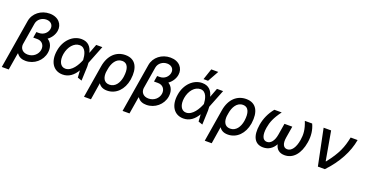

<svg xmlns="http://www.w3.org/2000/svg" viewBox="-47 -1644 5175 2717"><g transform="rotate(20 2540.5 -286.0)"><path d="M114 -532 -7.5 204.5H96.9L139.2 -51.5L144.5 -54C177.2 -5.3 226.9 9.2 278.1 9.2C405.9 9.2 516.7 -83.8 537.3 -208.5C549.4 -282 528.4 -355.5 464.5 -393.5C519.2 -432.2 552.6 -490.1 561.4 -544.4C578.8 -647.7 505.7 -737.2 373.6 -737.2C244.7 -737.2 134.2 -652.7 114 -532ZM163.7 -199.9 218 -529.1C229.4 -596.9 290.8 -641.3 358 -641.3C424.7 -641.3 466.6 -596.9 456.3 -536.2C447.4 -482.6 398.8 -426.8 320.7 -426.8H283.4L268.5 -338.4H330.3C403.8 -338.4 445 -280.5 433.9 -212.7C422.6 -143.8 360.4 -85.2 276.3 -85.2C197.4 -85.2 157.3 -137.1 163.7 -199.9Z M833.5 11.4C929 12.4 998.6 -44.7 1047.9 -128.6L1055 -22L1119 0L1127.5 -213.8L1125 -270.2L1233.7 -545.5H1141.3L1090.6 -411.6L1088.4 -407.3C1069.2 -492.2 1018.5 -552.6 919.7 -552.6C787.3 -552.6 672.6 -440 647 -279.1C618.6 -109.7 693.9 10.3 833.5 11.4ZM748.9 -265.6C768.5 -380 840.2 -462.4 924 -462.4C1019.9 -462.4 1036.9 -348.4 1040.5 -284.1V-280.9L1038.4 -274.9C1011 -204.5 942.5 -79.9 844.1 -79.9C768.5 -79.9 731.9 -159.1 748.9 -265.6Z M1309.7 -282.7 1229.8 203.1H1334.5L1375.4 -53.3C1401.6 -12.8 1441.8 9.9 1504.6 9.9C1640.6 9.9 1741.5 -96.6 1767.4 -248.6L1768.8 -258.5C1793.7 -431.1 1736.9 -552.6 1581.7 -552.6C1447.8 -552.6 1339.1 -462 1309.7 -282.7ZM1403.8 -231.2 1411.6 -279.1C1425.8 -368.3 1474.8 -458.8 1565 -458.8C1655.5 -458.8 1677.9 -371.1 1661.9 -258.5L1660.5 -248.6C1645.2 -160.2 1596.2 -80.3 1506.7 -80.3C1415.1 -80.3 1397.4 -164.4 1403.8 -231.2Z M1932.5 -532 1811.1 204.5H1915.5L1957.7 -51.5L1963.1 -54C1995.7 -5.3 2045.5 9.2 2096.6 9.2C2224.4 9.2 2335.2 -83.8 2355.8 -208.5C2367.9 -282 2346.9 -355.5 2283 -393.5C2337.7 -432.2 2371.1 -490.1 2380 -544.4C2397.4 -647.7 2324.2 -737.2 2192.1 -737.2C2063.2 -737.2 1952.8 -652.7 1932.5 -532ZM1982.2 -199.9 2036.6 -529.1C2047.9 -596.9 2109.4 -641.3 2176.5 -641.3C2243.3 -641.3 2285.2 -596.9 2274.9 -536.2C2266 -482.6 2217.3 -426.8 2139.2 -426.8H2101.9L2087 -338.4H2148.8C2222.3 -338.4 2263.5 -280.5 2252.5 -212.7C2241.1 -143.8 2179 -85.2 2094.8 -85.2C2016 -85.2 1975.9 -137.1 1982.2 -199.9Z M2652 11.4C2747.5 12.4 2817.1 -44.7 2866.5 -128.6L2873.6 -22L2937.5 0L2946 -213.8L2943.5 -270.2L3052.2 -545.5H2959.9L2909.1 -411.6L2907 -407.3C2887.8 -492.2 2837 -552.6 2738.3 -552.6C2605.8 -552.6 2491.1 -440 2465.6 -279.1C2437.1 -109.7 2512.4 10.3 2652 11.4ZM2567.5 -265.6C2587 -380 2658.7 -462.4 2742.5 -462.4C2838.4 -462.4 2855.5 -348.4 2859 -284.1V-280.9L2856.9 -274.9C2829.5 -204.5 2761 -79.9 2662.6 -79.9C2587 -79.9 2550.4 -159.1 2567.5 -265.6ZM2733.7 -610.1H2802.2L2895.2 -777H2789.8Z M3128.2 -282.7 3048.3 203.1H3153.1L3193.9 -53.3C3220.2 -12.8 3260.3 9.9 3323.2 9.9C3459.2 9.9 3560 -96.6 3585.9 -248.6L3587.4 -258.5C3612.2 -431.1 3555.4 -552.6 3400.2 -552.6C3266.3 -552.6 3157.7 -462 3128.2 -282.7ZM3222.3 -231.2 3230.1 -279.1C3244.3 -368.3 3293.3 -458.8 3383.5 -458.8C3474.1 -458.8 3496.4 -371.1 3480.5 -258.5L3479 -248.6C3463.8 -160.2 3414.8 -80.3 3325.3 -80.3C3233.7 -80.3 3215.9 -164.4 3222.3 -231.2Z M3934.7 -545.5H3824.2C3758.5 -464.5 3717.3 -373.9 3700.6 -274.9C3670.1 -92 3729 9.9 3855.1 9.9C3933.9 9.9 3995.4 -30.2 4035.2 -103C4050.8 -30.2 4099.1 9.9 4177.6 9.9C4304.3 9.9 4397 -92 4426.8 -274.9C4443.2 -373.9 4431.5 -464.5 4393.5 -545.5H4283C4328.8 -431.5 4333.1 -355.8 4318.9 -270.2C4299.4 -151.6 4249.6 -82 4184.7 -82C4128.2 -82 4099.4 -135.3 4115.8 -234L4144.5 -407.3H4026.6L3997.9 -234C3981.5 -135.3 3935.7 -82 3878.9 -82C3814.3 -82 3787.3 -151.6 3806.8 -270.2C3821 -355.8 3850.5 -431.5 3934.7 -545.5Z M4677.9 0H4783C4945 -169.7 5046.2 -360.1 5077.8 -545.5H4973C4942.5 -394.2 4900.6 -284.8 4761.7 -109H4756L4679 -545.5H4566.1Z"/></g></svg>

Font: Margiela Sans Medium
Style: Italic
Weight: 500
Italic angle: -9.39999°
Designer: Stefan Endress, Andreas Faust
Version: Version 1.100;FEAKit 1.0